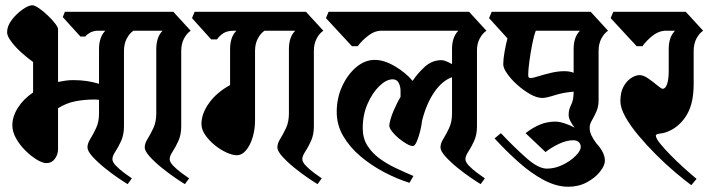

<svg xmlns="http://www.w3.org/2000/svg" viewBox="-20 -684 2716 731"><path d="M488 -567Q473 -557 462.5 -537Q452 -517 452 -490V-203Q452 -171 441 -147Q430 -123 419 -106.5Q408 -90 408 -78Q408 -67 421.5 -53Q435 -39 452.5 -26Q470 -13 482 -5L466 17Q454 10 429 -7Q404 -24 377.5 -45.5Q351 -67 332 -88Q313 -109 313 -123Q313 -138 324 -155.5Q335 -173 346 -196.5Q357 -220 357 -252V-304Q351 -305 345 -305Q339 -305 334 -305Q302 -305 267.5 -298.5Q233 -292 201 -272V-116Q201 -96 189 -79.5Q177 -63 157 -63Q142 -63 120.5 -76Q99 -89 77.5 -110Q56 -131 41.5 -156.5Q27 -182 27 -207Q27 -240 48 -273.5Q69 -307 106 -332V-448Q86 -462 62.5 -483Q39 -504 23 -525.5Q7 -547 7 -561Q7 -585 25 -608.5Q43 -632 66 -648Q89 -664 103 -664Q112 -664 128 -653Q144 -642 161 -626Q178 -610 189.5 -595Q201 -580 201 -573V-372Q215 -375 229.5 -377Q244 -379 259 -379Q286 -379 310 -375.5Q334 -372 357 -365V-497Q357 -543 381 -567H350Q334 -566 322.5 -559.5Q311 -553 305 -545H286L219 -619L227 -639H422Z M670 -203Q670 -171 659 -147Q648 -123 637 -106.5Q626 -90 626 -78Q626 -67 639.5 -53Q653 -39 670.5 -26Q688 -13 700 -5L684 17Q672 10 647 -7Q622 -24 595.5 -45.5Q569 -67 550 -88Q531 -109 531 -123Q531 -138 542 -155.5Q553 -173 564 -196.5Q575 -220 575 -252V-497Q575 -543 599 -567H401L379 -639H640L706 -567Q691 -557 680.5 -537Q670 -517 670 -490Z M1080 -497Q1080 -543 1104 -567H987Q972 -557 961.5 -537Q951 -517 951 -490V-225Q951 -192 942 -161.5Q933 -131 917 -112Q901 -93 881 -93Q865 -93 842 -103.5Q819 -114 797.5 -131.5Q776 -149 761.5 -170Q747 -191 747 -212Q747 -252 776.5 -292.5Q806 -333 856 -360V-497Q856 -543 880 -567H871Q845 -567 830.5 -557.5Q816 -548 806 -534H784L711 -615L721 -639H1145L1211 -567Q1196 -557 1185.5 -537Q1175 -517 1175 -490V-203Q1175 -171 1164 -147Q1153 -123 1142 -106.5Q1131 -90 1131 -78Q1131 -67 1144.5 -53Q1158 -39 1175.5 -26Q1193 -13 1205 -5L1189 17Q1177 10 1152 -7Q1127 -24 1100.5 -45.5Q1074 -67 1055 -88Q1036 -109 1036 -123Q1036 -138 1047 -155.5Q1058 -173 1069 -196.5Q1080 -220 1080 -252Z M1796 -203Q1796 -171 1785 -147Q1774 -123 1763 -106.5Q1752 -90 1752 -78Q1752 -67 1765.5 -53Q1779 -39 1796.5 -26Q1814 -13 1826 -5L1810 17Q1798 10 1773 -7Q1748 -24 1721.5 -45.5Q1695 -67 1676 -88Q1657 -109 1657 -123Q1657 -138 1668 -155.5Q1679 -173 1690 -196.5Q1701 -220 1701 -252V-390Q1664 -377 1634 -334Q1604 -291 1587 -225Q1585 -205 1579 -182Q1573 -159 1566 -143.5Q1559 -128 1552 -128Q1543 -128 1528 -136.5Q1513 -145 1498 -157.5Q1483 -170 1472.5 -183.5Q1462 -197 1462 -207Q1465 -230 1477.5 -260Q1490 -290 1505 -315V-338Q1505 -355 1498 -368.5Q1491 -382 1475 -382Q1451 -382 1424.5 -356.5Q1398 -331 1379.5 -289Q1361 -247 1361 -196Q1361 -158 1378.5 -130Q1396 -102 1424.5 -81Q1453 -60 1487 -44Q1521 -28 1554 -14L1539 12Q1491 -3 1442.5 -28.5Q1394 -54 1353 -88.5Q1312 -123 1287 -165.5Q1262 -208 1262 -258Q1262 -310 1282.5 -355Q1303 -400 1336 -428Q1369 -456 1407 -456Q1442 -456 1483 -432Q1524 -408 1551 -376Q1570 -405 1597.5 -430Q1625 -455 1661 -455Q1668 -455 1678 -451Q1688 -447 1701 -440V-497Q1701 -543 1725 -567H1432Q1406 -567 1381 -547.5Q1356 -528 1342 -508H1320L1221 -615L1231 -639H1766L1832 -567Q1817 -557 1806.5 -537.5Q1796 -518 1796 -492Z M2295 -567Q2280 -557 2269.5 -537Q2259 -517 2259 -490V-302Q2259 -278 2250.5 -259Q2242 -240 2233.5 -225.5Q2225 -211 2225 -198Q2225 -183 2231.5 -169Q2238 -155 2250 -139Q2265 -123 2274 -106Q2283 -89 2283 -72Q2283 -54 2264.5 -30.5Q2246 -7 2214.5 10Q2183 27 2144 27Q2098 27 2049.5 1Q2001 -25 1953.5 -67.5Q1906 -110 1863 -157L1887 -177Q1939 -122 1984.5 -82Q2030 -42 2062 -42Q2093 -42 2122.5 -56.5Q2152 -71 2171.5 -90.5Q2191 -110 2191 -125Q2191 -136 2183.5 -143Q2176 -150 2162 -150Q2137 -150 2107.5 -136Q2078 -122 2057 -105L1981 -177Q2008 -198 2035.5 -209.5Q2063 -221 2094 -221Q2108 -221 2127.5 -215Q2147 -209 2168 -198Q2158 -210 2151.5 -223Q2145 -236 2145 -247Q2145 -267 2154.5 -285Q2164 -303 2164 -335Q2125 -332 2092 -321.5Q2059 -311 2045 -311Q2024 -311 1998.5 -325.5Q1973 -340 1949.5 -361Q1926 -382 1911 -403.5Q1896 -425 1896 -439Q1896 -459 1901 -487Q1906 -515 1912 -538L1842 -615L1852 -639H2229ZM1991 -399Q1991 -390 1994 -388.5Q1997 -387 2001 -387Q2009 -387 2029.5 -393.5Q2050 -400 2077 -406.5Q2104 -413 2129 -413Q2148 -413 2164 -407V-497Q2164 -543 2188 -567H2020Q2013 -550 2006.5 -517Q2000 -484 1995.5 -450.5Q1991 -417 1991 -399Z M2657 -567Q2642 -557 2631.5 -537Q2621 -517 2621 -490V-365Q2621 -298 2600 -256.5Q2579 -215 2541 -192Q2516 -178 2496.5 -176Q2477 -174 2477 -168Q2477 -158 2492.5 -138.5Q2508 -119 2532 -94.5Q2556 -70 2582.5 -46Q2609 -22 2632 -3L2612 21Q2585 1 2549.5 -29Q2514 -59 2478 -95Q2442 -131 2411 -168Q2380 -205 2361 -239Q2342 -273 2342 -299Q2342 -333 2354 -354.5Q2366 -376 2383 -387Q2400 -398 2415 -398Q2430 -398 2448.5 -385Q2467 -372 2482.5 -359Q2498 -346 2503 -346Q2514 -346 2520 -364.5Q2526 -383 2526 -414V-497Q2526 -543 2550 -567H2510Q2485 -565 2462 -546Q2439 -527 2426 -508H2404L2305 -615L2315 -639H2591Z"/></svg>

Font: Jaini
Style: Regular
Weight: 400
Designer: Maithili Shingre, Girish Dalvi (Devanagari), Taresh Vohra (Latin)
Foundry: Ek Type
Version: Version 2.000; ttfautohint (v1.8.4.7-5d5b)